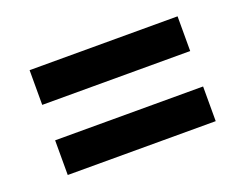

<svg xmlns="http://www.w3.org/2000/svg" viewBox="-62 -582 686 537"><g transform="rotate(-20 281.0 -314.0)"><path d="M501.4 -261.6H61V-158.4H501.4ZM501.4 -470.4H61V-367.1H501.4Z"/></g></svg>

Font: Estedad-FD VF
Style: Regular
Weight: 100
Designer: Amin Abedi
Version: Version 7.3